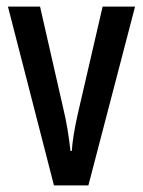

<svg xmlns="http://www.w3.org/2000/svg" viewBox="-20 -560 431 580"><path d="M143 0 4 -540H101L171 -233Q179 -200 184 -169Q189 -138 193 -104H197Q198 -124 202.5 -152Q207 -180 215 -216L290 -540H388L247 0Z"/></svg>

Font: Noto Sans Kannada ExtraCondensed Medium
Style: Regular
Weight: 500
Width: 2
Designer: Jelle Bosma - Monotype Design Team
Foundry: Monotype Imaging Inc.
Version: Version 2.005; ttfautohint (v1.8.4.7-5d5b)